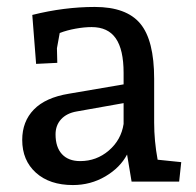

<svg xmlns="http://www.w3.org/2000/svg" viewBox="-20 -523 564 553"><path d="M44 -120Q44 -173 77.5 -207.5Q111 -242 178 -253L336 -280V-313Q336 -380 313.5 -412.5Q291 -445 244 -445Q223 -445 198 -440.5Q173 -436 152 -428L144 -384L145 -342L84 -339L73 -480Q165 -503 253 -503Q344 -503 384 -455Q424 -407 424 -296V-170Q424 -117 434 -63L502 -56L496 0H359L346 -78Q326 -40 283.5 -15Q241 10 190 10Q123 10 83.5 -25.5Q44 -61 44 -120ZM211 -59Q258 -59 293.5 -89.5Q329 -120 336 -166V-226L201 -202Q172 -197 156 -179.5Q140 -162 140 -136Q140 -99 158.5 -79Q177 -59 211 -59Z"/></svg>

Font: Andada Pro Medium
Style: Regular
Weight: 500
Designer: Carolina Giovagnoli
Foundry: Huerta Tipografica
Version: Version 3.005; ttfautohint (v1.8.4)